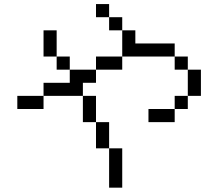

<svg xmlns="http://www.w3.org/2000/svg" viewBox="-20 -832 1040 915"><path d="M500 -125V62.5H562.5V-125ZM500 -125Q500 -125 500 -250H437.5Q437.5 -250 437.5 -125ZM437.5 -250Q437.5 -250 437.5 -375H375Q375 -375 375 -250ZM812.5 -312.5H687.5V-250H812.5ZM812.5 -312.5H875V-375H812.5ZM187.5 -375H62.5V-312.5H187.5ZM187.5 -375H375V-437.5H437.5V-500H312.5V-437.5H187.5ZM875 -375H937.5Q937.5 -375 937.5 -500H875Q875 -500 875 -375ZM312.5 -500V-562.5H250V-500ZM437.5 -500H562.5V-562.5H437.5ZM875 -500V-562.5H812.5V-500ZM250 -562.5Q250 -562.5 250 -687.5H187.5Q187.5 -687.5 187.5 -562.5ZM562.5 -562.5H812.5V-625H625V-687.5H562.5Q562.5 -687.5 562.5 -562.5ZM562.5 -687.5V-750H500V-687.5ZM500 -750V-812.5H437.5V-750Z"/></svg>

Font: BFUnifontExMono
Style: Regular
Weight: 500
Version: Version 15.0.06